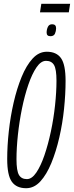

<svg xmlns="http://www.w3.org/2000/svg" viewBox="-20 -983 390 1013"><path d="M118 10Q67 10 42.5 -24Q18 -58 18 -144Q18 -213 26.5 -290.5Q35 -368 52 -442Q69 -516 94 -577Q119 -638 152 -674Q185 -710 227 -710Q278 -710 302 -676Q326 -642 326 -556Q326 -487 318 -409.5Q310 -332 293 -258Q276 -184 251 -123Q226 -62 193 -26Q160 10 118 10ZM122 -38Q148 -38 171.5 -72.5Q195 -107 214.5 -164Q234 -221 248.5 -289.5Q263 -358 270.5 -428Q278 -498 278 -557Q278 -618 265 -640Q252 -662 223 -662Q196 -662 172.5 -627.5Q149 -593 129.5 -536Q110 -479 96 -410.5Q82 -342 74.5 -272Q67 -202 67 -143Q67 -82 80 -60Q93 -38 122 -38ZM246 -792Q226 -792 226 -811Q226 -827 232.5 -841Q239 -855 255 -855Q276 -855 276 -834Q276 -819 270 -805.5Q264 -792 246 -792ZM191 -918 198 -963H350L343 -918Z"/></svg>

Font: Georama ExtraCondensed Light
Style: Italic
Weight: 300
Width: 2
Italic angle: -9°
Designer: Jean-Baptiste Levee
Foundry: Production Type
Version: Version 1.000